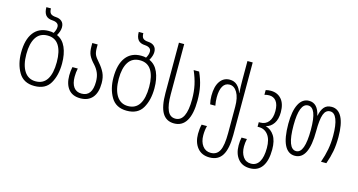

<svg xmlns="http://www.w3.org/2000/svg" viewBox="-98 -1193 3482 1865"><g transform="rotate(15 1643.0 -260.0)"><path d="M50 -270Q50 -402 103.5 -472.5Q157 -543 256 -543Q288 -543 306 -537Q327 -572 327 -603Q327 -625 311 -637Q295 -649 267 -651Q217 -653 195 -680Q173 -707 173 -760H219Q219 -722 235 -707.5Q251 -693 287 -691Q325 -689 347.5 -668.5Q370 -648 370 -610Q370 -572 343 -525Q403 -499 432.5 -432Q462 -365 462 -270Q462 -151 415 -70.5Q368 10 257 10Q148 10 99 -73Q50 -156 50 -270ZM409 -270Q409 -379 371 -438Q333 -497 257 -497Q180 -497 141.5 -437.5Q103 -378 103 -270Q103 -160 143 -98.5Q183 -37 257 -37Q333 -37 371 -96.5Q409 -156 409 -270Z M559 -178Q559 -223 568 -263H622Q613 -224 613 -178Q613 -111 640 -74Q667 -37 719 -37Q826 -37 826 -185Q826 -235 810.5 -272Q795 -309 766 -341Q727 -382 710.5 -416Q694 -450 694 -504V-539H748V-504Q748 -460 759.5 -435Q771 -410 803 -375Q842 -331 862.5 -288Q883 -245 883 -185Q883 -90 840.5 -40Q798 10 719 10Q640 10 599.5 -40Q559 -90 559 -178Z M979 -270Q979 -402 1032.5 -472.5Q1086 -543 1185 -543Q1217 -543 1235 -537Q1256 -572 1256 -603Q1256 -625 1240 -637Q1224 -649 1196 -651Q1146 -653 1124 -680Q1102 -707 1102 -760H1148Q1148 -722 1164 -707.5Q1180 -693 1216 -691Q1254 -689 1276.5 -668.5Q1299 -648 1299 -610Q1299 -572 1272 -525Q1332 -499 1361.5 -432Q1391 -365 1391 -270Q1391 -151 1344 -70.5Q1297 10 1186 10Q1077 10 1028 -73Q979 -156 979 -270ZM1338 -270Q1338 -379 1300 -438Q1262 -497 1186 -497Q1109 -497 1070.5 -437.5Q1032 -378 1032 -270Q1032 -160 1072 -98.5Q1112 -37 1186 -37Q1262 -37 1300 -96.5Q1338 -156 1338 -270Z M1506 -255V-760H1559V-254Q1559 -148 1583.5 -93Q1608 -38 1662 -38Q1772 -38 1772 -262Q1772 -339 1758 -404Q1744 -469 1713 -540H1768Q1799 -471 1812.5 -407.5Q1826 -344 1826 -262Q1826 -128 1784.5 -59Q1743 10 1662 10Q1583 10 1544.5 -54Q1506 -118 1506 -255Z M1914 47Q1914 -4 1925 -48H1979Q1967 -6 1967 47Q1967 112 1997.5 153Q2028 194 2080 194Q2141 194 2168 141.5Q2195 89 2195 -35V-300Q2195 -392 2165 -443Q2135 -494 2088 -494Q2044 -494 2021 -454.5Q1998 -415 1998 -342Q1998 -303 2006 -260H1954Q1944 -301 1944 -344Q1944 -439 1980 -490Q2016 -541 2077 -541Q2123 -541 2153 -512.5Q2183 -484 2197 -439H2199Q2195 -504 2195 -570V-760H2248V-30Q2248 108 2207.5 174Q2167 240 2080 240Q2001 240 1957.5 186.5Q1914 133 1914 47Z M2324 52Q2324 8 2332 -27H2386Q2377 13 2377 50Q2377 112 2405 153Q2433 194 2485 194Q2539 194 2567.5 146Q2596 98 2596 7Q2596 -79 2561 -124Q2526 -169 2469 -169H2455V-215H2470Q2523 -215 2553 -253Q2583 -291 2583 -360Q2583 -426 2557 -459.5Q2531 -493 2486 -493Q2464 -493 2439 -486V-533Q2460 -540 2490 -540Q2557 -540 2597 -494.5Q2637 -449 2637 -363Q2637 -293 2608 -250Q2579 -207 2531 -195Q2585 -180 2617.5 -130Q2650 -80 2650 8Q2650 121 2608 180.5Q2566 240 2486 240Q2409 240 2366.5 188.5Q2324 137 2324 52Z M2736 -274Q2736 -403 2772 -472.5Q2808 -542 2875 -542Q2962 -542 2988 -423H2990Q3000 -479 3026 -510.5Q3052 -542 3102 -542Q3169 -542 3204.5 -474Q3240 -406 3240 -275Q3240 -195 3228.5 -132.5Q3217 -70 3192 0H3138Q3163 -71 3175 -136Q3187 -201 3187 -274Q3187 -382 3164.5 -439Q3142 -496 3099 -496Q3054 -496 3035 -444Q3016 -392 3016 -274Q3016 10 2876 10Q2808 10 2772 -60.5Q2736 -131 2736 -274ZM2963 -274Q2963 -389 2941.5 -442.5Q2920 -496 2877 -496Q2789 -496 2789 -273Q2789 -37 2877 -37Q2963 -37 2963 -274Z"/></g></svg>

Font: Noto Sans Georgian Light Cond
Style: Regular
Weight: 300
Width: 3
Designer: Monotype Design team
Foundry: Monotype Imaging Inc.
Version: Version 1.000